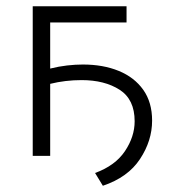

<svg xmlns="http://www.w3.org/2000/svg" viewBox="-20 -500 566 616"><path d="M85 0V-480H386V-428H141V-280Q169 -287 195.5 -290Q222 -293 246 -293Q311 -293 361 -272.5Q411 -252 439.5 -212Q468 -172 468 -113Q468 -48.5 429.2 10.2Q390.5 69 310 96L285 55Q349.5 31.5 380.8 -15Q412 -61.5 412 -111Q412 -181 363.8 -212Q315.5 -243 242 -243Q189.5 -243 141 -231V0Z"/></svg>

Font: Geologica Thin
Style: Regular
Weight: 100
Designer: Sindre Bremnes, Frode Helland
Foundry: Monokrom Skriftforlag AS
Version: Version 1.010; ttfautohint (v1.8.4.7-5d5b);gftools[0.9.28]